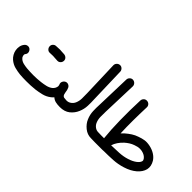

<svg xmlns="http://www.w3.org/2000/svg" viewBox="-33 -1047 1553 1553"><g transform="rotate(45 743.5 -270.5)"><path d="M320 -251Q295 -252 286 -253Q277 -254 272.5 -254Q268 -254 261.5 -254Q255 -254 233 -253Q217 -252 206 -263Q195 -274 194 -289Q193 -305 204 -316.5Q215 -328 230 -328Q253 -329 260.5 -329.5Q268 -330 273 -330Q278 -330 287.5 -329Q297 -328 323 -327Q339 -325 349.5 -314Q360 -303 359 -287Q358 -272 347.5 -261.5Q337 -251 322 -251ZM260 44Q221 44 185 41Q156 38 123 29.5Q90 21 62 -3Q47 -16 36.5 -34.5Q26 -53 22.5 -73.5Q19 -94 23 -115Q27 -136 41 -153Q51 -165 66.5 -167Q82 -169 94 -159Q106 -148 108 -133Q110 -118 99 -105Q93 -97 96.5 -83Q100 -69 111 -60Q127 -46 149 -41Q171 -36 192 -34Q230 -31 269 -31Q308 -31 350 -36Q376 -39 401.5 -45Q427 -51 446 -65Q457 -73 464 -85.5Q471 -98 472 -111Q471 -114 471 -117Q471 -120 470 -123Q470 -124 469.5 -124.5Q469 -125 469 -126Q462 -140 467.5 -154.5Q473 -169 487 -177Q501 -184 515.5 -178.5Q530 -173 537 -159Q546 -140 548 -117Q551 -94 560 -85Q565 -80 571.5 -78.5Q578 -77 598 -76Q614 -75 625 -65Q636 -55 637 -39Q638 -24 627.5 -12.5Q617 -1 601 0Q571 0 550 -5Q529 -10 513 -25Q508 -19 503 -14.5Q498 -10 492 -5Q462 18 426.5 26.5Q391 35 359 39Q333 42 308.5 43Q284 44 260 44Z M599 0Q574 0 566.5 -14Q559 -28 559 -35Q559 -58 572 -67Q585 -76 603 -76Q623 -76 640.5 -89Q658 -102 666 -121Q677 -146 677.5 -176.5Q678 -207 677 -236L667 -546Q667 -561 677.5 -572.5Q688 -584 704 -585Q719 -586 730.5 -575Q742 -564 743 -549L752 -239Q754 -206 752.5 -167Q751 -128 735 -91Q719 -53 686 -26.5Q653 0 599 0Z M956 0Q914 0 880 -27.5Q846 -55 831 -91Q815 -128 813.5 -167Q812 -206 814 -239L823 -539Q824 -554 835.5 -565Q847 -576 862 -575Q878 -574 888.5 -562.5Q899 -551 899 -536L889 -236Q888 -207 888.5 -176.5Q889 -146 900 -121Q908 -102 925 -89Q942 -76 963 -76Q979 -76 991.5 -68.5Q1004 -61 1007 -46Q1010 -30 1001 -17Q992 -4 976 -2Q971 -1 966 -0.5Q961 0 956 0Z M1039 1Q1022 1 1002.5 1Q983 1 958 0Q942 -1 931.5 -12Q921 -23 921 -39Q922 -55 933 -65.5Q944 -76 959 -76H960Q982 -75 999.5 -75Q1017 -75 1031 -75Q1022 -160 1020 -270.5Q1018 -381 1023 -499Q1024 -514 1035 -525Q1046 -536 1063 -535Q1079 -534 1089.5 -522.5Q1100 -511 1099 -495Q1096 -417 1095.5 -341Q1095 -265 1098 -197Q1104 -203 1109.5 -209Q1115 -215 1122 -221Q1145 -241 1168.5 -256Q1192 -271 1219 -280Q1249 -291 1274.5 -295Q1300 -299 1334 -292Q1368 -285 1395.5 -268Q1423 -251 1439 -226Q1464 -185 1455 -145Q1445 -105 1407 -72.5Q1369 -40 1311 -22Q1261 -6 1208 -3Q1155 0 1106 0L1086 1ZM1112 -75Q1156 -76 1202 -78.5Q1248 -81 1288 -94Q1326 -106 1351 -124.5Q1376 -143 1381 -162Q1383 -169 1380.5 -174.5Q1378 -180 1376 -184Q1358 -210 1319 -218Q1312 -219 1306 -219.5Q1300 -220 1295 -220Q1273 -220 1244 -209Q1224 -202 1206.5 -191Q1189 -180 1172 -165Q1127 -123 1112 -75Z"/></g></svg>

Font: Dongol
Style: Regular
Weight: 400
Designer: Abdo Mohamed and Ibrahim Hamdi
Foundry: Protype Foundry
Version: Version 1.000;hotconv 1.0.109;makeotfexe 2.5.65596